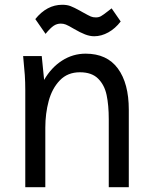

<svg xmlns="http://www.w3.org/2000/svg" viewBox="-20 -785 640 805"><path d="M77 -550H155L165 -450Q194.5 -501.5 240 -530.8Q285.5 -560 339 -560Q428.5 -560 474.2 -497.8Q520 -435.5 520 -325V0H436V-285Q436 -344 427 -386.5Q418 -429 391.2 -455.5Q364.5 -482 315 -482Q263.5 -482 231 -448.2Q198.5 -414.5 184.2 -361.8Q170 -309 170 -250V0H86V-407Q86 -441.5 84 -470.5Q82 -499.5 77 -550ZM290 -664Q266.5 -678 256.2 -682Q246 -686 235 -686Q218.5 -686 204.8 -676.8Q191 -667.5 171 -643L128 -705Q176.5 -765 241 -765Q261.5 -765 276.2 -759.2Q291 -753.5 314.5 -740.5L326 -734Q352 -719.5 360.8 -715.8Q369.5 -712 382 -712Q394 -712 403 -717Q412 -722 430.5 -736.5L448 -750L486 -695Q463.5 -665.5 434.2 -649.2Q405 -633 375 -633Q356.5 -633 336.5 -640.8Q316.5 -648.5 290 -664Z"/></svg>

Font: JuliaMono
Style: Regular
Weight: 400
Monospace: yes
Designer: cormullion
Foundry: corm
Version: Version 0.055; ttfautohint (v1.8.4)